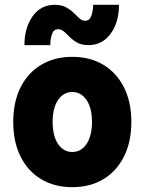

<svg xmlns="http://www.w3.org/2000/svg" viewBox="-20 -772 602 800"><path d="M281.2 7.8Q206.5 7.8 151.1 -25.6Q95.7 -59.1 65.4 -120.1Q35.2 -181.2 35.2 -263.7Q35.2 -346.7 65.4 -407.5Q95.7 -468.3 151.1 -501.7Q206.5 -535.2 281.2 -535.2Q356 -535.2 411.1 -501.7Q466.3 -468.3 496.8 -407.5Q527.3 -346.7 527.3 -263.7Q527.3 -181.2 496.8 -120.1Q466.3 -59.1 411.1 -25.6Q356 7.8 281.2 7.8ZM281.2 -138.7Q306.2 -138.7 324.7 -154.1Q343.3 -169.4 353.3 -197.8Q363.3 -226.1 363.3 -263.7Q363.3 -302.2 353.3 -330.1Q343.3 -357.9 324.7 -373.3Q306.2 -388.7 281.2 -388.7Q256.3 -388.7 237.8 -373.3Q219.2 -357.9 209.2 -330.1Q199.2 -302.2 199.2 -263.7Q199.2 -226.1 209.2 -197.8Q219.2 -169.4 237.8 -154.1Q256.3 -138.7 281.2 -138.7ZM82 -584Q81.5 -655.8 115.7 -703.9Q149.9 -752 208 -752Q235.8 -752 254.6 -741.9Q273.4 -731.9 286.6 -718.8Q299.8 -705.6 310.8 -695.6Q321.8 -685.5 335 -685.5Q353 -685.5 360.4 -705.6Q367.7 -725.6 368.2 -752H475.6Q476.1 -680.2 441.4 -632.1Q406.7 -584 348.6 -584Q320.8 -584 302.5 -594Q284.2 -604 271.2 -617.2Q258.3 -630.4 246.8 -640.4Q235.4 -650.4 221.7 -650.4Q204.6 -650.4 197.3 -631.6Q189.9 -612.8 189.5 -584Z"/></svg>

Font: Reddit Mono Black
Style: Regular
Weight: 900
Monospace: yes
Designer: Stephen Hutchings
Foundry: Reddit
Version: Version 1.014